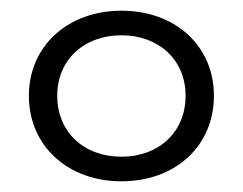

<svg xmlns="http://www.w3.org/2000/svg" viewBox="-20 -766 455 359"><path d="M207 -427C308 -427 380 -493 380 -587C380 -680 308 -746 207 -746C107 -746 34 -680 34 -587C34 -493 107 -427 207 -427ZM207 -473C137 -473 87 -519 87 -587C87 -654 137 -700 207 -700C277 -700 327 -654 327 -587C327 -519 277 -473 207 -473Z"/></svg>

Font: Montserrat-Alt1
Style: Regular
Weight: 400
Designer: Differentunic
Foundry: Differentunic
Version: Version 7.222